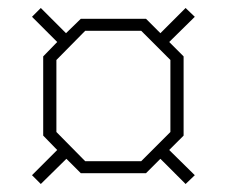

<svg xmlns="http://www.w3.org/2000/svg" viewBox="-20 -542 567 480"><path d="M82 -82 60 -104 123 -167 88 -203V-401L123 -437L60 -500L82 -522L145 -459L182 -495H345L381 -459L444 -522L467 -500L403 -437L439 -401V-203L403 -167L467 -104L444 -82L381 -145L345 -109H182L146 -145ZM193 -139H333L406 -212V-392L333 -465H193L121 -392V-212Z"/></svg>

Font: Tomorrow ExtraLight
Style: Regular
Weight: 275
Designer: Tony de Marco, Monica Rizzolli
Foundry: Just in Type
Version: Version 2.002